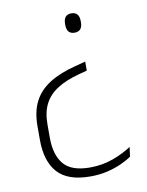

<svg xmlns="http://www.w3.org/2000/svg" viewBox="-77 -550 589 767"><g transform="rotate(-10 218.0 -166.5)"><path d="M286.5 -294V-257.5L253 -248.5Q200 -234.5 164.8 -212.2Q129.5 -190 112 -156.2Q94.5 -122.5 94.5 -73V-19.5Q94.5 51 126 88.5Q157.5 126 232.5 126Q283 126 327 109.8Q371 93.5 402 72.5L397 111Q381 122.5 355.5 134.2Q330 146 297.8 153.8Q265.5 161.5 228 161.5Q136.5 161.5 95.2 115.5Q54 69.5 54 -17V-72.5Q54 -132 75 -172.8Q96 -213.5 138.5 -240.2Q181 -267 244.5 -283ZM265.5 -493.5Q281 -493.5 289 -484.2Q297 -475 297 -456.5V-451.5Q297 -433.5 289 -424.2Q281 -415 265.5 -415Q249.5 -415 241.5 -424.2Q233.5 -433.5 233.5 -451.5V-456.5Q233.5 -475 241.5 -484.2Q249.5 -493.5 265.5 -493.5Z"/></g></svg>

Font: Anek Tamil ExtraLight
Style: Regular
Weight: 250
Version: Version 1.003